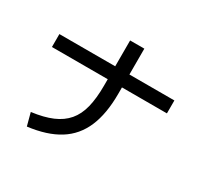

<svg xmlns="http://www.w3.org/2000/svg" viewBox="-172 -1034 1344 1287"><g transform="rotate(30 500.0 -390.0)"><path d="M150 -65Q244 -77 308.5 -104.5Q373 -132 412.5 -178.5Q452 -225 469.5 -295Q487 -365 487 -463V-813H597V-463Q597 -309 552.5 -205Q508 -101 415 -43Q322 15 176 33ZM55 -513V-613H945V-513Z"/></g></svg>

Font: M PLUS 2 Medium
Style: Regular
Weight: 500
Designer: Coji Morishita
Foundry: UNDERFOREST DESIGN
Version: Version 1.001